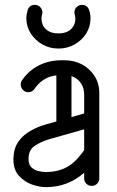

<svg xmlns="http://www.w3.org/2000/svg" viewBox="-20 -762 480 787"><path d="M387 -30Q387 -18 378 -9Q369 0 356 0Q343 0 334 -9Q325 -18 325 -30V-54Q258 5 169 5H167Q142 5 111.5 -5.5Q81 -16 58 -41Q35 -66 35 -109V-112Q36 -154 55.5 -181.5Q75 -209 105.5 -226Q136 -243 168 -252L211 -264V-453Q155 -447 121 -397Q111 -384 96 -384Q83 -384 74 -393.5Q65 -403 65 -415Q65 -427 71 -434Q99 -474 140.5 -494.5Q182 -515 233 -515H244Q284 -515 316 -498Q348 -481 367.5 -450.5Q387 -420 387 -381ZM325 -374Q325 -402 311 -422Q297 -442 273 -450V-282L325 -297ZM167 -57H169Q217 -57 254 -77Q291 -97 325 -147V-232L184 -192Q147 -181 122 -164Q97 -147 97 -112V-109Q97 -88 108.5 -76.5Q120 -65 136.5 -61Q153 -57 167 -57ZM287 -700Q285 -706 285 -711Q285 -724 294 -733Q303 -742 316 -742Q337 -742 345 -722Q351 -705 351 -687Q351 -653 333.5 -625Q316 -597 286 -580Q256 -563 220 -563Q183 -563 153.5 -580Q124 -597 106 -625Q88 -653 88 -687Q88 -695 89.5 -703.5Q91 -712 93 -719Q99 -742 123 -742Q136 -742 145 -732.5Q154 -723 154 -711Q154 -707 153 -703Q151 -698 150.5 -692Q150 -686 150 -687Q150 -659 168.5 -642Q187 -625 220 -625Q252 -625 270.5 -642Q289 -659 289 -687Q289 -692 287 -700Z"/></svg>

Font: Libertine Sup Medium
Style: Regular
Weight: 500
Designer: Bastien Sozeau
Foundry: NBR — Bastien Sozeau
Version: Version 2.003; ttfautohint (v1.8.4.7-5d5b);gftools[0.9.33]